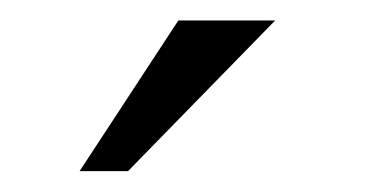

<svg xmlns="http://www.w3.org/2000/svg" viewBox="-20 -741 355 186"><path d="M246.6 -721.2 104 -575.2H57.1L152.8 -721.2Z"/></svg>

Font: Twentytwelve Slab Light
Style: TwentytwelveSlab
Weight: 300
Designer: Domenico Catapano
Version: Version 1.00 2012